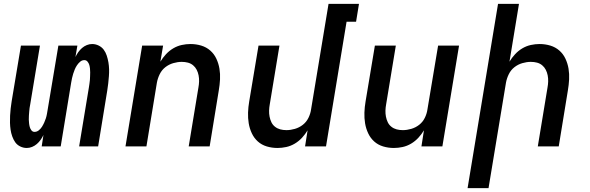

<svg xmlns="http://www.w3.org/2000/svg" viewBox="-20 -755 3040 990"><path d="M118 8Q100 8 84 0Q68 -8 58.5 -21.5Q49 -35 43 -52Q37 -69 34.5 -86.5Q32 -104 31.5 -122Q31 -140 32 -158.5Q33 -177 35 -195.5Q37 -214 40 -232L88 -520H186L136 -218Q134 -208 132.5 -198Q131 -188 130.5 -178Q130 -168 129 -158Q128 -148 128.5 -138Q129 -128 130 -118.5Q131 -109 133.5 -100Q136 -91 142 -83Q148 -75 158 -75Q170 -75 180 -83Q190 -91 196.5 -101.5Q203 -112 208 -123Q213 -134 216.5 -145Q220 -156 222 -167.5Q224 -179 226 -191L281 -520H379L369 -461Q375 -474 383.5 -486Q392 -498 403 -507.5Q414 -517 427.5 -522.5Q441 -528 455 -528Q473 -528 489 -520Q505 -512 515 -498.5Q525 -485 530.5 -468Q536 -451 539 -433.5Q542 -416 542.5 -398Q543 -380 541.5 -361.5Q540 -343 538 -324.5Q536 -306 533 -288L486 0H388L438 -302Q439 -312 441 -322Q443 -332 443.5 -342Q444 -352 444.5 -362Q445 -372 445 -382Q445 -392 444 -401.5Q443 -411 440.5 -420Q438 -429 431.5 -437Q425 -445 415 -445Q403 -445 393.5 -437Q384 -429 377 -418.5Q370 -408 365.5 -397Q361 -386 357.5 -375Q354 -364 351.5 -352.5Q349 -341 347 -329L293 0H195L204 -59Q198 -46 189.5 -34Q181 -22 170 -12.5Q159 -3 145.5 2.5Q132 8 118 8Z M627 0 713 -520H821L807 -437Q819 -457 835.5 -475Q852 -493 873 -505.5Q894 -518 917 -523Q940 -528 962 -528Q991 -528 1017.5 -520Q1044 -512 1064 -494.5Q1084 -477 1095.5 -452.5Q1107 -428 1111.5 -401Q1116 -374 1114.5 -345.5Q1113 -317 1108 -288L1061 0H953L1003 -303Q1006 -319 1006.5 -335Q1007 -351 1004 -366.5Q1001 -382 994 -395.5Q987 -409 975.5 -418.5Q964 -428 949 -432Q934 -436 917 -436Q896 -436 873.5 -429.5Q851 -423 832.5 -408.5Q814 -394 803.5 -372.5Q793 -351 789 -329L735 0Z M1411 8Q1382 8 1355.5 0Q1329 -8 1309.5 -25.5Q1290 -43 1278.5 -67.5Q1267 -92 1262.5 -119Q1258 -146 1259 -174.5Q1260 -203 1265 -232L1313 -520H1421L1371 -217Q1368 -201 1367.5 -185Q1367 -169 1370 -153.5Q1373 -138 1379.5 -124.5Q1386 -111 1398 -101.5Q1410 -92 1425 -88Q1440 -84 1457 -84Q1478 -84 1500.5 -90.5Q1523 -97 1541.5 -111.5Q1560 -126 1570.5 -147.5Q1581 -169 1584 -191L1674 -735H1831L1816 -643H1767L1661 0H1553L1566 -83Q1554 -63 1537.5 -45Q1521 -27 1500 -14.5Q1479 -2 1456 3Q1433 8 1411 8Z M2011 8Q1982 8 1955.5 0Q1929 -8 1909.5 -25.5Q1890 -43 1878.5 -67.5Q1867 -92 1862.5 -119Q1858 -146 1859 -174.5Q1860 -203 1865 -232L1913 -520H2021L1971 -217Q1968 -201 1967.5 -185Q1967 -169 1970 -153.5Q1973 -138 1979.5 -124.5Q1986 -111 1998 -101.5Q2010 -92 2025 -88Q2040 -84 2057 -84Q2078 -84 2100.5 -90.5Q2123 -97 2141.5 -111.5Q2160 -126 2170.5 -147.5Q2181 -169 2184 -191L2239 -520H2347L2261 0H2153L2166 -83Q2154 -63 2137.5 -45Q2121 -27 2100 -14.5Q2079 -2 2056 3Q2033 8 2011 8Z M2391 215 2548 -735H2656L2607 -437Q2619 -457 2635.5 -475Q2652 -493 2673 -505.5Q2694 -518 2717 -523Q2740 -528 2762 -528Q2791 -528 2817.5 -520Q2844 -512 2864 -494.5Q2884 -477 2895.5 -452.5Q2907 -428 2911.5 -401Q2916 -374 2914.5 -345.5Q2913 -317 2908 -288L2861 0H2753L2803 -303Q2806 -319 2806.5 -335Q2807 -351 2804 -366.5Q2801 -382 2794 -395.5Q2787 -409 2775.5 -418.5Q2764 -428 2749 -432Q2734 -436 2717 -436Q2696 -436 2673.5 -429.5Q2651 -423 2632.5 -408.5Q2614 -394 2603.5 -372.5Q2593 -351 2589 -329L2499 215Z"/></svg>

Font: Iosevka Semibold Extended
Style: Italic
Weight: 600
Width: 7
Italic angle: -9°
Monospace: yes
Designer: Belleve Invis
Foundry: Belleve Invis
Version: Version 32.5.0; ttfautohint (v1.8.4)